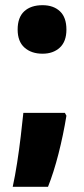

<svg xmlns="http://www.w3.org/2000/svg" viewBox="-20 -581 325 740"><path d="M48 -467Q48 -514 73.5 -537.5Q99 -561 144 -561Q186 -561 211 -537.5Q236 -514 236 -467Q236 -421 210.5 -397.5Q185 -374 144 -374Q101 -374 74.5 -397.5Q48 -421 48 -467ZM236 -135Q224 -61 205.5 11.5Q187 84 165 139H29Q38 98 46 46.5Q54 -5 60 -56Q66 -107 70 -146H230Z"/></svg>

Font: Noto Sans Myanmar Condensed Black
Style: Regular
Weight: 900
Width: 3
Designer: Monotype Design Team
Foundry: Monotype Imaging Inc.
Version: Version 2.107; ttfautohint (v1.8.4.7-5d5b)